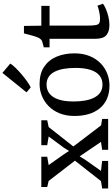

<svg xmlns="http://www.w3.org/2000/svg" viewBox="313 -1232 930 1596"><g transform="rotate(-90 778.0 -434.0)"><path d="M70.5 -59.5 240.5 -276 72 -494.5 21.5 -506.5V-555.5H273V-506.5L204 -494.5L293 -368.5L321.5 -325L348 -368L441.5 -494.5L369 -506.5V-555.5H576.5V-506.5L520 -494.5L358.5 -289.5L534 -58.5L587.5 -50V0H331V-50L396.5 -59.5L306.5 -192.5L276 -237L249.5 -193L155.5 -59.5L238.5 -50V0H9.5V-50Z M612 -279Q612 -349.5 634 -403.8Q656 -458 694 -495Q732 -532 779.5 -551Q827 -570 877.5 -570Q965 -570 1021.2 -532Q1077.5 -494 1105 -428.5Q1132.5 -363 1132.5 -280Q1132.5 -209 1110.2 -154.5Q1088 -100 1050.2 -63.2Q1012.5 -26.5 964.8 -7.8Q917 11 866.5 11Q801 11 753 -10.8Q705 -32.5 673.8 -71.8Q642.5 -111 627.2 -164Q612 -217 612 -279ZM873 -47Q917 -47 948 -71.8Q979 -96.5 995.2 -146.5Q1011.5 -196.5 1011.5 -272Q1011.5 -324 1004 -367.8Q996.5 -411.5 980.2 -444Q964 -476.5 937.5 -494.2Q911 -512 873 -512Q828.5 -512 797.2 -487.2Q766 -462.5 749.2 -412.8Q732.5 -363 732.5 -287Q732.5 -234.5 740.5 -190.8Q748.5 -147 765.2 -114.8Q782 -82.5 808.5 -64.8Q835 -47 873 -47ZM849 -644 808.5 -678.5 970 -879 1047.5 -813.5Q1037 -795.5 1012.5 -770.2Q988 -745 957.5 -719Q927 -693 898.2 -672.8Q869.5 -652.5 850 -644Z M1368 10.5Q1313 10.5 1283.2 -15.2Q1253.5 -41 1253.5 -106V-487H1182.5V-535Q1193 -538 1205 -541Q1217 -544 1227.5 -547.2Q1238 -550.5 1243 -554.5Q1249 -559.5 1253 -564.5Q1257 -569.5 1260.8 -576.2Q1264.5 -583 1268 -593Q1273 -605 1278.8 -626Q1284.5 -647 1290 -667.8Q1295.5 -688.5 1298.5 -700H1360.5L1362.5 -555.5H1527V-487H1363V-184Q1363 -130 1367.2 -105.2Q1371.5 -80.5 1384 -74Q1396.5 -67.5 1422 -67.5Q1450 -67.5 1481.2 -74.8Q1512.5 -82 1529 -89L1545 -43Q1529 -30.5 1500.8 -18.5Q1472.5 -6.5 1437.8 2Q1403 10.5 1368 10.5Z"/></g></svg>

Font: Merriweather Light 18pt Medium
Style: Regular
Weight: 500
Version: Version 2.100